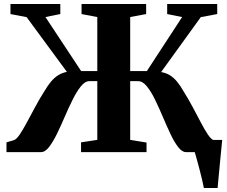

<svg xmlns="http://www.w3.org/2000/svg" viewBox="-20 -763 1141 963"><path d="M1002.5 180Q999.5 163.5 993.5 137.8Q987.5 112 980.2 84.5Q973 57 966.5 33.8Q960 10.5 956.5 -1L926 -61H1094.5Q1093 -45.5 1090.5 -20.8Q1088 4 1085.2 33Q1082.5 62 1079.8 90.5Q1077 119 1074.8 142.5Q1072.5 166 1071.5 180ZM12.5 0V-49L49.5 -60Q62 -63.5 78.8 -88.2Q95.5 -113 115.2 -149.8Q135 -186.5 157 -227.5Q179 -268.5 202 -304.5Q219 -333.5 236 -353.8Q253 -374 272.5 -386Q292 -398 315.5 -402.5L113.5 -677L32.5 -692.5V-743H282.5V-692.5L208 -677.5L387 -406.5H468V-677.5L389 -692.5V-743H713V-692.5L633 -677.5V-406.5H716.5L893.5 -677.5L818.5 -692.5V-743H1069.5V-692.5L987 -677L788 -401.5Q813 -397.5 832.2 -385.5Q851.5 -373.5 868 -353.5Q884.5 -333.5 901 -304.5Q924 -268 945.8 -227.2Q967.5 -186.5 986.8 -149.8Q1006 -113 1022.5 -88.5Q1039 -64 1052 -60L1088.5 -49V0H913Q893 0 873.2 -25.8Q853.5 -51.5 834.5 -92Q815.5 -132.5 796.2 -178Q777 -223.5 757.2 -264Q737.5 -304.5 716.5 -330.2Q695.5 -356 672.5 -356H633V-61.5L715 -48V0H386.5V-49L468 -61.5V-356H428.5Q406.5 -356 385.8 -330.2Q365 -304.5 344.8 -264Q324.5 -223.5 305 -178Q285.5 -132.5 265.8 -92Q246 -51.5 226.2 -25.8Q206.5 0 185.5 0Z"/></svg>

Font: Merriweather 60pt ExtraBold
Style: Regular
Weight: 800
Version: Version 2.100